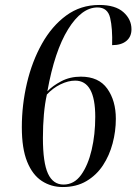

<svg xmlns="http://www.w3.org/2000/svg" viewBox="-20 -744 550 774"><path d="M233 10Q186 10 148.5 -14.5Q111 -39 89.5 -92Q68 -145 68 -231Q68 -321 88.5 -408.5Q109 -496 149 -567.5Q189 -639 247 -681.5Q305 -724 380 -724Q445 -724 477.5 -695Q510 -666 510 -626Q510 -596 489.5 -579Q469 -562 432 -562Q434 -630 424 -672Q414 -714 373 -714Q309 -714 254.5 -626Q200 -538 171 -376Q192 -398 227 -416.5Q262 -435 306 -435Q378 -435 412.5 -386.5Q447 -338 447 -265Q447 -215 434 -166Q421 -117 395 -77.5Q369 -38 328.5 -14Q288 10 233 10ZM236 0Q279 0 307 -39Q335 -78 349.5 -140Q364 -202 364 -273Q364 -419 283 -419Q255 -419 224 -404Q193 -389 169 -363Q161 -328 157 -283Q153 -238 153 -188Q153 -88 173.5 -44Q194 0 236 0Z"/></svg>

Font: Noto Serif Display Condensed
Style: Italic
Weight: 400
Width: 3
Italic angle: -12°
Designer: Monotype Design Team
Foundry: Monotype Imaging Inc.
Version: Version 2.009